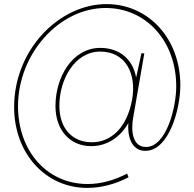

<svg xmlns="http://www.w3.org/2000/svg" viewBox="-20 -730 949 938"><path d="M406 188C472 188 541 171 608 136L601 118C536 152 470 169 409 169C205 169 68 3 68 -211C68 -467 269 -691 496 -691C694 -691 841 -529 841 -308C841 -206 793 -12 693 -12C626 -12 620 -93 630 -152L685 -469L671 -470L645 -351C630 -439 565 -496 470 -496C334 -496 251 -354 251 -212C251 -95 321 -16 426 -16C501 -16 567 -58 607 -129C602 -66 621 7 690 7C805 7 861 -196 861 -313C861 -543 704 -710 500 -710C270 -710 49 -488 49 -207C49 20 203 188 406 188ZM429 -35C329 -35 270 -107 270 -213C270 -341 344 -478 470 -478C592 -478 649 -372 625 -241C600 -107 523 -35 429 -35Z"/></svg>

Font: Fixel Text 20240404 Thin
Style: Italic
Weight: 100
Width: 4
Italic angle: -10°
Designer: AlfaBravo + MacPaw
Foundry: Kyrylo Tkachov, Marchela Mozhyna, Serhii Makarenko, Maria Weinstein, Zakhar Kryvoshyya
Version: Version 1.211;Glyphs 3.2 (3225)